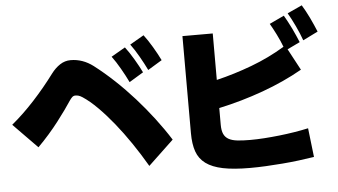

<svg xmlns="http://www.w3.org/2000/svg" viewBox="-59 -965 1997 1136"><g transform="rotate(-5 940.0 -397.0)"><path d="M822 -768Q846 -737 872 -693Q898 -649 916 -612L832 -561Q823 -580 811.5 -601.5Q800 -623 788 -644Q776 -665 763.5 -684.5Q751 -704 739 -720ZM706 -706Q730 -675 756 -631Q782 -587 800 -550L716 -499Q707 -518 695.5 -539.5Q684 -561 672 -582Q660 -603 647.5 -622.5Q635 -642 623 -658ZM2 -308Q71 -365 138 -438Q205 -511 263 -589Q287 -621 316 -640Q345 -659 379 -659Q451 -659 513 -612Q573 -566 632 -510.5Q691 -455 745.5 -394Q800 -333 849.5 -268Q899 -203 940 -138L789 5Q747 -67 701.5 -134Q656 -201 609.5 -258.5Q563 -316 517.5 -361.5Q472 -407 431 -434Q417 -443 407.5 -445.5Q398 -448 389 -448Q378 -448 370 -440.5Q362 -433 354 -421Q339 -398 317.5 -368Q296 -338 269.5 -303.5Q243 -269 211.5 -233Q180 -197 145 -162Z M1770 -863Q1780 -847 1791 -826.5Q1802 -806 1812.5 -784.5Q1823 -763 1832.5 -741Q1842 -719 1850 -700L1761 -656Q1747 -696 1725 -742.5Q1703 -789 1683 -823ZM1231 -467Q1336 -492 1441.5 -531.5Q1547 -571 1641 -628Q1627 -665 1608 -703Q1589 -741 1572 -770L1659 -811Q1669 -794 1680 -773.5Q1691 -753 1701.5 -731.5Q1712 -710 1721.5 -688Q1731 -666 1739 -647L1664 -611L1732 -484Q1623 -422 1494.5 -375.5Q1366 -329 1231 -300V-201Q1231 -166 1240.5 -145.5Q1250 -125 1270 -114Q1290 -103 1321.5 -99.5Q1353 -96 1397 -96Q1437 -96 1481 -99Q1525 -102 1570 -107Q1615 -112 1659 -119Q1703 -126 1744 -135L1764 37Q1720 44 1672 50Q1624 56 1574.5 60Q1525 64 1476 66.5Q1427 69 1382 69Q1285 69 1221.5 56Q1158 43 1120 15Q1082 -13 1066.5 -57.5Q1051 -102 1051 -166V-743H1231Z"/></g></svg>

Font: OA Gothic ExtraBold
Style: Regular
Weight: 800
Designer: Choi Chi-young, Lee Jaesang, Lee Juhyun, Han Dohee
Foundry: DDUNGSANG CORP.
Version: Version 1.000;Build 20210203